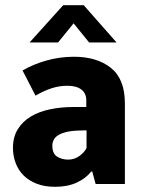

<svg xmlns="http://www.w3.org/2000/svg" viewBox="-20 -710 552 741"><path d="M67 -438Q108 -462 159.5 -476.5Q211 -491 265 -491Q354 -491 408 -448Q462 -405 462 -311V0H349L336 -48H332Q312 -22 276.5 -5.5Q241 11 193 11Q152 11 121.5 -1Q91 -13 71 -33Q51 -53 40.5 -80.5Q30 -108 30 -139Q30 -181 48.5 -211Q67 -241 98.5 -260Q130 -279 172.5 -288Q215 -297 263 -297H313V-323Q313 -350 294 -364.5Q275 -379 240 -379Q210 -379 181 -370Q152 -361 117 -341ZM314 -207 281 -206Q253 -205 234 -200Q215 -195 203.5 -187.5Q192 -180 187 -169.5Q182 -159 182 -148Q182 -117 200.5 -105.5Q219 -94 243 -94Q267 -94 286.5 -108Q306 -122 314 -139ZM430 -546H324L264 -620L204 -546H94L224 -690H303Z"/></svg>

Font: Mukta Mahee ExtraBold
Style: Regular
Weight: 800
Designer: Shuchita Grover, Noopur Datye, Girish Dalvi, Yashodeep Gholap
Foundry: Ek Type
Version: Version 2.538;PS 1.000;hotconv 16.6.51;makeotf.lib2.5.65220;